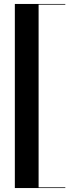

<svg xmlns="http://www.w3.org/2000/svg" viewBox="-20 -800 380 970"><path d="M310 150V146.5H175V-776.5H310V-780H55V150Z"/></svg>

Font: Bodoni* 48pt Medium
Style: Regular
Weight: 500
Version: Version 2.3